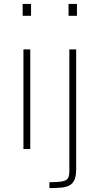

<svg xmlns="http://www.w3.org/2000/svg" viewBox="-20 -763 510 983"><path d="M96 -682V-743H139V-682ZM100 0V-510H135V0ZM331 -682V-743H374V-682ZM233 200V170Q280 170 301.5 165Q323 160 329 147.5Q335 135 335 113V-510H370V103Q370 137 361.5 157Q353 177 336 186Q319 195 293.5 197.5Q268 200 233 200Z"/></svg>

Font: Saira Thin Thin
Style: Regular
Weight: 250
Version: Version 1.101